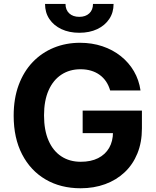

<svg xmlns="http://www.w3.org/2000/svg" viewBox="-20 -957 801 986"><path d="M393.8 9.8Q291.5 9.8 214.1 -35.5Q136.7 -80.8 93.5 -164.4Q50.2 -247.9 50.2 -362.7Q50.2 -451.2 76 -520.7Q101.9 -590.2 148.2 -638.5Q194.6 -686.7 256.6 -712Q318.7 -737.3 390.8 -737.3Q452.5 -737.3 505.7 -719.5Q558.9 -701.7 600.3 -668.8Q641.7 -635.8 667.8 -591.1Q693.9 -546.3 701.6 -492.4H545.7Q538.4 -518 524.9 -538.2Q511.3 -558.4 491.8 -572.5Q472.4 -586.6 447.7 -594Q423 -601.4 393.2 -601.4Q337.8 -601.4 295.5 -573.8Q253.2 -546.2 229.6 -493.2Q206.1 -440.1 206.1 -364.5Q206.1 -288.4 229.3 -235.2Q252.5 -181.9 294.9 -154.1Q337.2 -126.2 394.9 -126.2Q446.9 -126.2 483.8 -144.8Q520.8 -163.5 540.5 -197.6Q560.2 -231.7 560.2 -278.1L591.6 -273.4H404.5V-389.1H708.8V-297.5Q708.8 -225.7 685.5 -168.8Q662.2 -111.8 619.9 -72.1Q577.6 -32.3 520.1 -11.3Q462.5 9.8 393.8 9.8ZM387.2 -788.7Q335.2 -788.7 295.5 -807.4Q255.7 -826.2 233.5 -859.4Q211.3 -892.6 211.3 -936.7H316.4Q316.4 -906.4 335.4 -888.5Q354.5 -870.5 387.3 -870.5Q419.5 -870.5 438.6 -888.5Q457.6 -906.4 457.6 -936.7H563.3Q563.3 -892.6 541 -859.4Q518.8 -826.2 479.3 -807.4Q439.7 -788.7 387.2 -788.7Z"/></svg>

Font: Inter V
Style: 
Weight: 400
Designer: Rasmus Andersson
Foundry: rsms
Version: Version 4.000;git-a3f224843